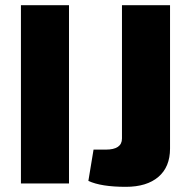

<svg xmlns="http://www.w3.org/2000/svg" viewBox="-20 -710 736 743"><path d="M247 0H61V-690H247ZM638 -690V-135Q638 -64 593 -25.5Q548 13 467 13Q371 13 322 -10L342 -131H389Q452 -131 452 -174V-690Z"/></svg>

Font: Ezarion Extra Bold
Style: Regular
Weight: 800
Designer: Natanael Gama
Version: Version 1.001;PS 001.001;hotconv 1.0.70;makeotf.lib2.5.58329